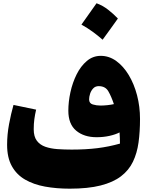

<svg xmlns="http://www.w3.org/2000/svg" viewBox="-20 -1141 899 1173"><path d="M712.9 -263.7Q712.9 -277.3 712.2 -297.9Q711.4 -318.4 710.4 -332Q686 -319.3 649.2 -311Q612.3 -302.7 570.3 -302.7Q493.2 -302.7 445.3 -342.8Q397.5 -382.8 397.5 -464.8Q397.5 -519 410.2 -577.4Q422.9 -635.7 448 -686.3Q473.1 -736.8 510.3 -768.3Q547.4 -799.8 595.7 -799.8Q646.5 -799.8 690.2 -768.3Q733.9 -736.8 766.6 -682.4Q799.3 -627.9 817.4 -558.8Q835.4 -489.7 835.4 -414.6Q835.4 -336.9 826.4 -271Q817.4 -205.1 792.2 -152.8Q767.1 -100.6 719.2 -64Q671.4 -27.3 594.7 -7.8Q518.1 11.7 405.8 11.7Q324.7 11.7 255.1 -1Q185.5 -13.7 133.5 -43.7Q81.5 -73.7 52.5 -125.7Q23.4 -177.7 23.4 -256.3Q23.4 -318.8 35.4 -383.1Q47.4 -447.3 62.5 -500L200.7 -471.2Q193.8 -441.9 189.9 -413.1Q186 -384.3 186 -351.6Q186 -306.6 205.1 -281.2Q224.1 -255.9 256.8 -244.4Q289.6 -232.9 331.1 -230Q372.6 -227.1 418 -227.1Q504.4 -227.1 575 -235.8Q645.5 -244.6 712.9 -263.7ZM675.8 -504.9Q659.7 -552.7 641.6 -583.7Q623.5 -614.7 583 -614.7Q562.5 -614.7 549.6 -601.1Q536.6 -587.4 530.5 -568.6Q524.4 -549.8 524.4 -533.7Q524.4 -509.8 546.6 -502.9Q568.8 -496.1 593.8 -496.1Q613.3 -496.1 636 -498.5Q658.7 -501 675.8 -504.9ZM569.8 -1121.1Q607.4 -1107.4 640.1 -1082Q672.9 -1056.6 700.2 -1027.8Q677.7 -996.1 654.5 -963.9Q631.3 -931.6 606.9 -898.4Q578.6 -923.3 546.9 -946.5Q515.1 -969.7 477.5 -990.7Q525.9 -1057.6 569.8 -1121.1Z"/></svg>

Font: Pinar-DS1-FD Black
Style: Regular
Weight: 900
Designer: Amin Abedi
Version: Version 2.000